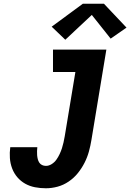

<svg xmlns="http://www.w3.org/2000/svg" viewBox="-20 -1001 698 1029"><path d="M226 8Q196 8 167.5 2.5Q139 -3 115 -16.5Q91 -30 73 -51Q55 -72 45 -98.5Q35 -125 33 -154Q31 -183 35 -212H180Q179 -202 178.5 -191Q178 -180 179 -169Q180 -158 182.5 -148Q185 -138 190.5 -129.5Q196 -121 205.5 -116.5Q215 -112 226 -112Q242 -112 257 -121.5Q272 -131 282 -145Q292 -159 299.5 -175Q307 -191 312 -206.5Q317 -222 320.5 -238Q324 -254 327 -271Q327 -271 327 -271Q327 -271 327 -271L384 -615H264V-735H550L470 -251Q465 -220 456.5 -189Q448 -158 433 -128.5Q418 -99 397 -73Q376 -47 348 -28Q320 -9 288.5 -0.5Q257 8 226 8ZM330 -788 257 -858 424 -981H537L658 -853L573 -794L472 -921Z"/></svg>

Font: Iosevka SS04 Hv Ex Obl
Style: Regular
Weight: 900
Width: 7
Italic angle: -9°
Monospace: yes
Designer: Belleve Invis
Foundry: Belleve Invis
Version: Version 19.0.0; ttfautohint (v1.8.4)